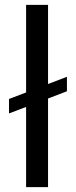

<svg xmlns="http://www.w3.org/2000/svg" viewBox="-20 -770 311 790"><path d="M255.4 -454.1V-394.5L177.7 -364.7V0H87.4V-330.1L17.1 -303.2V-362.8L87.4 -389.6V-750H177.7V-424.3Z"/></svg>

Font: Vazirmatn FD
Style: Regular
Weight: 400
Designer: Saber Rastikerdar
Foundry: Saber Rastikerdar
Version: Version 33.001